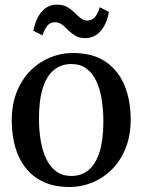

<svg xmlns="http://www.w3.org/2000/svg" viewBox="-20 -776 599 808"><path d="M29.5 -268Q29.5 -337.5 51 -390.5Q72.5 -443.5 109.2 -479.8Q146 -516 191.8 -534.5Q237.5 -553 286.5 -553Q371 -553 424.8 -516Q478.5 -479 504.2 -416Q530 -353 530 -274Q530 -204.5 508.2 -151.2Q486.5 -98 450 -62Q413.5 -26 367.8 -7.5Q322 11 273 11Q210 11 163.8 -10.2Q117.5 -31.5 87.8 -69.5Q58 -107.5 43.8 -158.2Q29.5 -209 29.5 -268ZM280.5 -35.5Q323.5 -35.5 353.5 -61Q383.5 -86.5 399.2 -137.5Q415 -188.5 415 -264.5Q415 -314.5 407.8 -358.5Q400.5 -402.5 384.8 -435.8Q369 -469 343.2 -487.8Q317.5 -506.5 280.5 -506.5Q237 -506.5 206.5 -481.2Q176 -456 160 -405.2Q144 -354.5 144 -277.5Q144 -227 151.5 -183.2Q159 -139.5 175.2 -106.2Q191.5 -73 217.2 -54.2Q243 -35.5 280.5 -35.5ZM120.5 -646.5Q130.5 -698.5 156 -727.5Q181.5 -756.5 220.5 -756.5Q245.5 -756.5 262.8 -746.5Q280 -736.5 293.2 -723.2Q306.5 -710 319.2 -699.8Q332 -689.5 347 -689.5Q367.5 -689.5 379.5 -704Q391.5 -718.5 400 -745.5L438.5 -726Q429 -674.5 403.2 -645Q377.5 -615.5 338.5 -615.5Q314 -615.5 297 -625.8Q280 -636 267 -649.2Q254 -662.5 241 -672.5Q228 -682.5 211.5 -682.5Q191.5 -682.5 179.5 -668.2Q167.5 -654 159 -627Z"/></svg>

Font: Merriweather 60pt
Style: Regular
Weight: 400
Version: Version 2.100